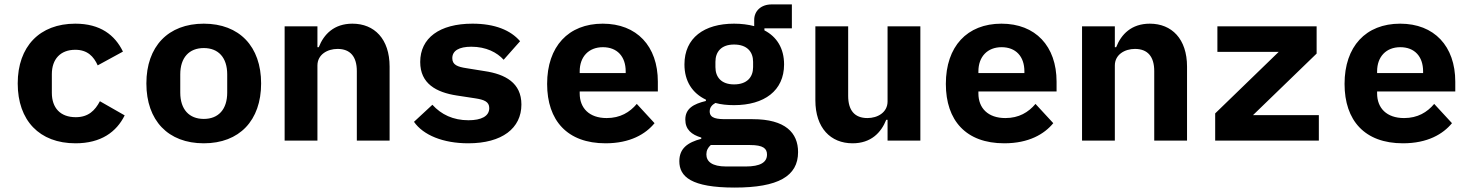

<svg xmlns="http://www.w3.org/2000/svg" viewBox="-20 -635 6642 867"><path d="M321 12.1C436.1 12.1 506 -39.1 543 -114L431.1 -177.9C409.1 -136 378.9 -105.8 322.1 -105.8C252.1 -105.8 214.1 -148.1 214.1 -215.9V-300.1C214.1 -367.9 252.8 -410.2 320 -410.2C375 -410.2 403.1 -380 421.2 -339.8L535.2 -402C498.9 -476.9 432.9 -528.1 320 -528.1C159.1 -528.1 60 -425.1 60 -258.2C60 -90.9 158 12.1 321 12.1Z M900.2 12.1C1061.1 12.1 1159.1 -90.9 1159.1 -258.2C1159.1 -425.1 1061.1 -528.1 900.2 -528.1C739 -528.1 641 -425.1 641 -258.2C641 -90.9 739 12.1 900.2 12.1ZM794 -217V-299C794 -375 834.2 -418 900.2 -418C966.3 -418 1006 -375 1006 -299V-217C1006 -141 966.3 -98 900.2 -98C834.2 -98 794 -141 794 -217Z M1413.4 0V-339.1C1413.4 -388.8 1458.5 -414.1 1504.3 -414.1C1562.1 -414.1 1591.3 -378.9 1591.3 -313.9V0H1739.3V-334.2C1739.3 -459.2 1670.5 -528.1 1571.4 -528.1C1488.3 -528.1 1442.1 -480.1 1419.4 -421.9H1413.4V-516H1265.3V0Z M2094.5 12.1C2247.5 12.1 2334.5 -56.1 2334.5 -163C2334.5 -261 2261.4 -300.1 2168.3 -313.9L2086.3 -327.1C2046.5 -333.1 2022.4 -342 2022.4 -372.2C2022.4 -405.9 2052.6 -424 2108.3 -424C2175.4 -424 2224.4 -398.1 2254.3 -365.1L2328.5 -448.9C2285.5 -498.9 2214.5 -528.1 2113.3 -528.1C1964.5 -528.1 1877.5 -463.1 1877.5 -355.1C1877.5 -257.1 1950.3 -218 2042.3 -203.8L2125.4 -191.1C2165.5 -185 2189.3 -176.1 2189.3 -147C2189.3 -110.1 2153.4 -92 2095.5 -92C2026.3 -92 1972.3 -117.9 1932.5 -161.9L1849.4 -84.9C1891.3 -24.9 1980.5 12.1 2094.5 12.1Z M2714.5 12.1C2825.6 12.1 2895.6 -29.8 2935.7 -78.8L2855.5 -165.8C2823.5 -127.8 2780.5 -101.9 2719.5 -101.9C2640.6 -101.9 2597.7 -147 2597.7 -213.1V-221.9H2950.6V-266C2950.6 -426.8 2855.5 -528.1 2701.7 -528.1C2546.5 -528.1 2450.6 -425.1 2450.6 -256C2450.6 -90.9 2541.5 12.1 2714.5 12.1ZM2597.7 -305V-312.9C2597.7 -378.9 2638.5 -421.9 2702.4 -421.9C2766.7 -421.9 2805.4 -380 2805.4 -312.9V-305Z M3583.8 51.8C3583.8 -35.2 3526.6 -96.9 3378.6 -96.9H3260.7C3219.8 -96.9 3184.7 -99.1 3184.7 -132.1C3184.7 -149.9 3195.7 -161.9 3210.6 -170.1C3235.8 -163 3264.6 -160.2 3294.7 -160.2C3430.8 -160.2 3520.6 -225.1 3520.6 -344.1C3520.6 -416.9 3487.6 -469.1 3431.8 -497.9V-507.1H3555.8V-615.1H3464.8C3415.8 -615.1 3385.7 -584.9 3385.7 -545.1V-517C3358.7 -524.1 3327.8 -528.1 3294.7 -528.1C3159.8 -528.1 3070.7 -464.1 3070.7 -344.1C3070.7 -268.1 3106.5 -214.1 3167.6 -185V-179C3111.9 -165.8 3074.6 -144.9 3074.6 -95.2C3074.6 -50.1 3102.6 -27 3146.7 -13.8V-8.2C3084.9 8.2 3047.6 35.2 3047.6 93C3047.6 163 3101.6 212 3297.6 212C3493.6 212 3583.8 160.9 3583.8 51.8ZM3169.7 62.1C3169.7 45.1 3176.8 30.9 3189.6 19.9H3366.8C3426.8 19.9 3443.5 35.9 3443.5 62.9C3443.5 98 3413.7 116.8 3346.6 116.8H3259.6C3194.6 116.8 3169.7 94.1 3169.7 62.1ZM3210.6 -332V-355.8C3210.6 -400.9 3236.9 -433.9 3294.7 -433.9C3353.7 -433.9 3380.7 -400.9 3380.7 -355.8V-332C3380.7 -286.9 3353.7 -253.9 3294.7 -253.9C3236.9 -253.9 3210.6 -286.9 3210.6 -332Z M3987.9 0H4136V-516H3987.9V-176.8C3987.9 -127.1 3942.8 -101.9 3897 -101.9C3838.8 -101.9 3810 -137.1 3810 -202.1V-516H3661.9V-182.2C3661.9 -57.2 3730.8 12.1 3829.9 12.1C3913 12.1 3958.8 -35.9 3981.9 -94.1H3987.9Z M4514.9 12.1C4626.1 12.1 4696 -29.8 4736.2 -78.8L4655.9 -165.8C4623.9 -127.8 4581 -101.9 4519.9 -101.9C4441.1 -101.9 4398.1 -147 4398.1 -213.1V-221.9H4751.1V-266C4751.1 -426.8 4655.9 -528.1 4502.1 -528.1C4346.9 -528.1 4251.1 -425.1 4251.1 -256C4251.1 -90.9 4342 12.1 4514.9 12.1ZM4398.1 -305V-312.9C4398.1 -378.9 4438.9 -421.9 4502.8 -421.9C4567.1 -421.9 4605.8 -380 4605.8 -312.9V-305Z M5014.2 0V-339.1C5014.2 -388.8 5059.3 -414.1 5105.1 -414.1C5163 -414.1 5192.1 -378.9 5192.1 -313.9V0H5340.2V-334.2C5340.2 -459.2 5271.3 -528.1 5172.2 -528.1C5089.1 -528.1 5043 -480.1 5020.2 -421.9H5014.2V-516H4866.1V0Z M5935.4 0V-115.1H5638.1L5925.4 -393.1V-516H5477.3V-400.9H5754.3L5467.3 -122.9V0Z M6315.3 12.1C6426.5 12.1 6496.4 -29.8 6536.6 -78.8L6456.3 -165.8C6424.4 -127.8 6381.4 -101.9 6320.3 -101.9C6241.5 -101.9 6198.5 -147 6198.5 -213.1V-221.9H6551.5V-266C6551.5 -426.8 6456.3 -528.1 6302.6 -528.1C6147.4 -528.1 6051.5 -425.1 6051.5 -256C6051.5 -90.9 6142.4 12.1 6315.3 12.1ZM6198.5 -305V-312.9C6198.5 -378.9 6239.3 -421.9 6303.3 -421.9C6367.5 -421.9 6406.2 -380 6406.2 -312.9V-305Z"/></svg>

Font: Margiela Mono Bold
Style: Regular
Weight: 700
Designer: Mike Abbink, Paul van der Laan, Pieter van Rosmalen
Foundry: Bold Monday
Version: Version 2.003 2021